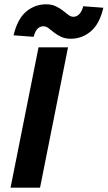

<svg xmlns="http://www.w3.org/2000/svg" viewBox="-20 -872 500 892"><path d="M29 0 159 -652H296L166 0ZM309 -692Q283 -692 264 -701Q245 -710 231 -721Q217 -732 205.5 -741Q194 -750 181 -750Q167 -750 155.5 -739.5Q144 -729 136 -701L43 -708Q61 -784 101.5 -818Q142 -852 194 -852Q220 -852 239 -843Q258 -834 272 -823Q286 -812 297.5 -803Q309 -794 321 -794Q335 -794 347 -805Q359 -816 367 -843L460 -836Q443 -761 402 -726.5Q361 -692 309 -692Z"/></svg>

Font: Source Sans 3
Style: Bold Italic
Weight: 700
Italic angle: -11°
Designer: Paul D. Hunt
Foundry: Adobe
Version: Version 3.052;hotconv 1.1.0;makeotfexe 2.6.0